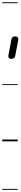

<svg xmlns="http://www.w3.org/2000/svg" viewBox="-25 -1250 182 1698"><path d="M75 -729.5Q66.5 -729.5 60 -732.8Q53.5 -736 50.5 -743Q47.5 -750 49.5 -761.5L76.5 -903Q79 -916.5 88 -922.5Q97 -928.5 109 -928.5Q121.5 -928.5 130.5 -920.5Q139.5 -912.5 136 -894.5L109 -753.5Q107 -741 97.2 -735.2Q87.5 -729.5 75 -729.5ZM75 -729.5Q66.5 -729.5 60 -732.8Q53.5 -736 50.5 -743Q47.5 -750 49.5 -761.5L76.5 -903Q79 -916.5 88 -922.5Q97 -928.5 109 -928.5Q121.5 -928.5 130.5 -920.5Q139.5 -912.5 136 -894.5L109 -753.5Q107 -741 97.2 -735.2Q87.5 -729.5 75 -729.5ZM-5 420.5H131.5V428.5H-5ZM-5 -16H131.5V0H-5ZM-5 -505.5H131.5V-497.5H-5ZM-5 -1230H131.5V-1222H-5Z"/></svg>

Font: Edu VIC WA NT Pre Guide
Style: Regular
Weight: 400
Designer: Tina and Corey Anderson, Eben Sorkin, Mirko Velimirovic
Foundry: Google for Education
Version: Version 1.000